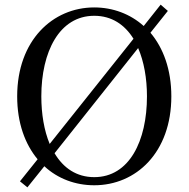

<svg xmlns="http://www.w3.org/2000/svg" viewBox="-20 -781 812 827"><path d="M158 -366C158 -557 235 -713 386 -713C461 -713 517 -675 555 -614L194 -161C170 -219 158 -290 158 -366ZM575 -574C600 -516 613 -444 613 -366C613 -174 537 -18 386 -18C310 -18 253 -57 215 -121ZM386 -749C207 -749 54 -607 54 -366C54 -251 88 -160 142 -95L66 0L98 26L171 -65C229 -11 305 17 386 17C566 17 718 -124 718 -366C718 -482 683 -575 628 -640L703 -734L672 -761L599 -669C541 -721 466 -749 386 -749Z"/></svg>

Font: Noto Serif CJK SC Medium
Style: Regular
Weight: 500
Designer: Ryoko NISHIZUKA 西塚涼子 (kana & ideographs); Frank Grießhammer (Latin, Greek & Cyrillic); Wenlong ZHANG 张文龙 (bopomofo); San
Foundry: Adobe
Version: Version 2.001;hotconv 1.1.0;makeotfexe 2.6.0